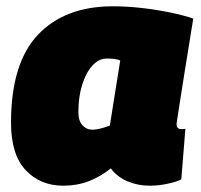

<svg xmlns="http://www.w3.org/2000/svg" viewBox="-20 -580 639 610"><path d="M456 10Q418 10 385 -4Q352 -18 332 -45Q300 -19 262.5 -4.5Q225 10 181 10Q108 10 61.5 -39.5Q15 -89 15 -190Q15 -379 100.5 -469.5Q186 -560 339 -560Q384 -560 431.5 -554.5Q479 -549 522 -540Q565 -531 594 -521Q576 -410 565.5 -344.5Q555 -279 550 -246Q545 -213 543 -201Q541 -189 541 -186Q541 -170 555 -170Q558 -170 562 -170Q566 -170 569 -171L556 -10Q540 -2 511.5 4Q483 10 456 10ZM329 -181 362 -388Q352 -392 341 -393Q330 -394 319 -394Q294 -394 273.5 -371.5Q253 -349 241 -310.5Q229 -272 229 -224Q229 -196 242 -182Q255 -168 272 -168Q286 -168 301 -172Q316 -176 329 -181Z"/></svg>

Font: Georama Black
Style: Italic
Weight: 900
Italic angle: -9°
Designer: Jean-Baptiste Levee
Foundry: Production Type
Version: Version 1.000